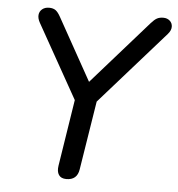

<svg xmlns="http://www.w3.org/2000/svg" viewBox="-52 -761 755 816"><g transform="rotate(5 325.5 -352.5)"><path d="M261 7Q238 7 228.5 -7.5Q219 -22 223 -47L273 -365L283 -303L91 -645Q81 -663 82.5 -678Q84 -693 95.5 -702.5Q107 -712 125 -712Q142 -712 152.5 -704.5Q163 -697 174 -677L330 -397H307L560 -684Q574 -700 585 -706Q596 -712 612 -712Q629 -712 640 -702Q651 -692 651 -676.5Q651 -661 637 -645L335 -303L366 -365L314 -39Q307 7 261 7Z"/></g></svg>

Font: Nunito ExtraLight Medium
Style: Italic
Weight: 500
Italic angle: -9°
Version: Version 3.602